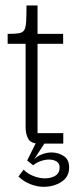

<svg xmlns="http://www.w3.org/2000/svg" viewBox="-20 -531 302 710"><path d="M124.7 0Q93.8 0 84.2 -18Q74.7 -36 74.7 -60.8V-377H118.8V-38.7H214V0ZM8.3 -369V-405.7Q34.7 -405.7 49.1 -407.9Q63.5 -410.2 69.4 -419.4Q75.3 -428.7 76.7 -450.5Q78 -472.3 78 -510.7H118.8V-405.7H213.5V-369ZM48.3 121.8 67.3 96.2Q80.7 110.7 102.8 119.6Q124.8 128.5 146.2 128.5Q169.5 128.5 185 118.6Q200.5 108.7 200.5 88.2Q200.5 72.5 188.8 65.8Q177 59 161.3 59Q147.3 59 131.3 64.4Q115.3 69.8 102.5 80.2L80.5 62.5L119 -15.2L146.5 -3.8L106.3 58Q117.3 46.7 134.8 39.8Q152.2 32.8 170.7 32.8Q195.2 32.8 215.4 45.8Q235.7 58.7 235.7 88.3Q235.7 123 207.3 141.4Q179 159.8 141 159.8Q117.5 159.8 92.5 150.1Q67.5 140.3 48.3 121.8Z"/></svg>

Font: Darker Grotesque Light
Style: Regular
Weight: 300
Designer: Gabriel Lam
Foundry: TypeRant
Version: Version 1.000;gftools[0.9.28]